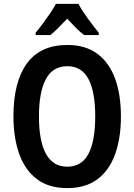

<svg xmlns="http://www.w3.org/2000/svg" viewBox="-20 -956 690 986"><path d="M601 -358Q601 -248 571.5 -165Q542 -82 481 -36Q420 10 325 10Q230 10 169 -36.5Q108 -83 78.5 -166Q49 -249 49 -359Q49 -535 118 -630Q187 -725 326 -725Q420 -725 481 -679Q542 -633 571.5 -551Q601 -469 601 -358ZM180 -358Q180 -232 216 -166Q252 -100 325 -100Q399 -100 434 -165.5Q469 -231 469 -358Q469 -485 434 -550.5Q399 -616 326 -616Q251 -616 215.5 -549.5Q180 -483 180 -358ZM383 -936Q401 -902 430.5 -861.5Q460 -821 487 -788V-776H412Q391 -792 369.5 -813.5Q348 -835 325 -860Q301 -835 279.5 -813Q258 -791 239 -776H163V-788Q180 -808 200 -835Q220 -862 238 -888.5Q256 -915 267 -936Z"/></svg>

Font: Noto Sans Bengali Condensed SemiBold
Style: Regular
Weight: 600
Width: 3
Designer: Joana Ranito - Universal Thirst; Jelle Bosma - Monotype Design Team
Foundry: Universal Thirst ehf.
Version: Version 3.000; ttfautohint (v1.8.4.7-5d5b)